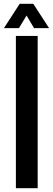

<svg xmlns="http://www.w3.org/2000/svg" viewBox="-28 -989 278 1009"><path d="M55.5 0V-800H170V0ZM-7.5 -841 75.5 -969H147L230 -841H151L111.5 -907.5L71.5 -841Z"/></svg>

Font: Big Shoulders Stencil Text
Style: Bold
Weight: 700
Designer: Patric King
Foundry: XO Type Co
Version: Version 1.000